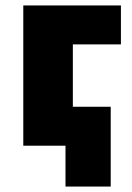

<svg xmlns="http://www.w3.org/2000/svg" viewBox="-20 -535 484 705"><path d="M220.5 150V0H172.5V-143H386.5V150ZM65.5 0V-515H424V-372H247.5V0Z"/></svg>

Font: Geologica Roman ExtraBold
Style: Regular
Weight: 800
Designer: Sindre Bremnes, Frode Helland
Foundry: Monokrom Skriftforlag AS
Version: Version 1.010;gftools[0.9.28]